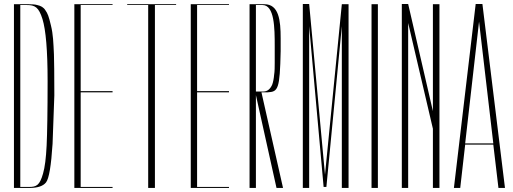

<svg xmlns="http://www.w3.org/2000/svg" viewBox="-20 -927 2532 947"><path d="M48.8 0H125C165 0 192.4 -8.8 207 -27.3C221.7 -45.9 232.4 -109.4 239.3 -217.8L248 -457C248 -561.5 247.1 -628.9 246.1 -658.2C243.2 -717.8 242.2 -756.8 231.4 -800.8C220.7 -846.7 214.8 -861.3 204.1 -876C195.3 -890.6 181.6 -898.4 163.1 -902.3C152.3 -905.3 137.7 -906.2 121.1 -906.2H48.8ZM80.1 -4.9V-902.3H110.4C153.3 -902.3 170.9 -891.6 189.5 -833C206.1 -779.3 214.8 -677.7 214.8 -527.3C214.8 -377 212.9 -270.5 210 -209C207 -147.5 201.2 -101.6 192.4 -71.3C175.8 -12.7 160.2 -4.9 122.1 -4.9Z M535.2 0V-4.9H377.9V-471.7H535.2V-477.5H377.9V-902.3H535.2V-906.2H346.7V0Z M710.9 -902.3V0H744.1V-902.3H848.6V-906.2H607.4V-902.3Z M1109.4 0V-4.9H952.1V-471.7H1109.4V-477.5H952.1V-902.3H1109.4V-906.2H920.9V0Z M1242.2 0V-458L1343.8 0H1376L1269.5 -471.7H1275.4H1300.8C1351.6 -474.6 1360.4 -486.3 1364.3 -674.8V-702.1V-738.3C1364.3 -827.1 1355.5 -906.2 1284.2 -906.2H1210.9V0ZM1242.2 -902.3H1274.4C1334 -902.3 1335 -789.1 1335 -699.2V-674.8V-647.5V-617.2C1335 -601.6 1335 -573.2 1332 -557.6C1331.1 -543 1327.1 -520.5 1322.3 -508.8C1313.5 -489.3 1299.8 -475.6 1279.3 -475.6H1242.2Z M1504.9 0V-797.9L1576.2 -4.9H1577.1H1588.9H1589.8L1666 -797.9V0H1699.2V-906.2H1666L1583 -65.4L1504.9 -907.2H1473.6V0Z M1843.8 0V-906.2H1812.5V0Z M1993.2 0V-813.5L2115.2 -292V0H2147.5V-906.2H2115.2V-378.9L1993.2 -907.2H1961.9V0Z M2250 0 2274.4 -213.9H2413.1L2438.5 0H2470.7L2359.4 -907.2H2326.2L2218.8 0ZM2342.8 -820.3 2413.1 -219.7H2274.4Z"/></svg>

Font: Caledo
Style: Light
Weight: 300
Designer: BSozoo
Foundry: BSozoo
Version: Version 002.000